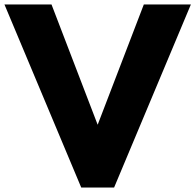

<svg xmlns="http://www.w3.org/2000/svg" viewBox="-48 -845 880 865"><path d="M318 0H466L812 -825H600L392 -283L184 -825H-28Z"/></svg>

Font: Hussar Techniczny
Style: Bold 
Weight: 700
Foundry: Cannot Into Space Fonts
Version: Version 0.77